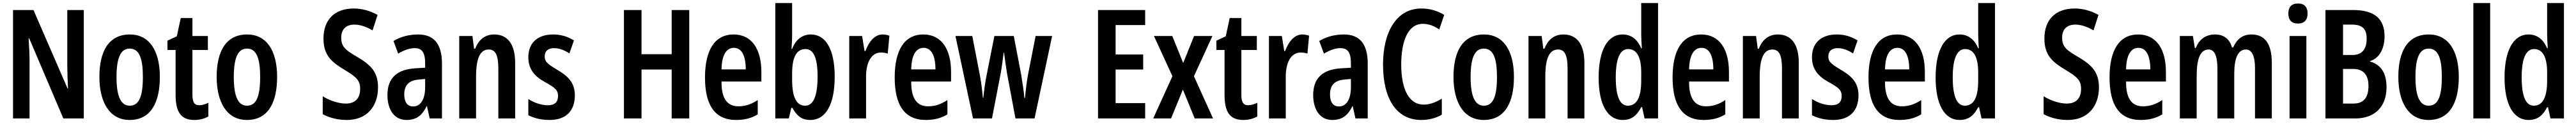

<svg xmlns="http://www.w3.org/2000/svg" viewBox="-20 -780 17000 810"><path d="M533 0V-714H424V-352C424 -315 426 -258 429 -197H426L201 -714H66V0H175V-370C175 -417 173 -467 169 -527H173L398 0Z M1035 -273C1035 -450 963 -553 837 -553C696 -553 636 -440 636 -274C636 -113 699 10 836 10C981 10 1035 -114 1035 -273ZM749 -272C749 -397 775 -460 836 -460C900 -460 923 -394 923 -273C923 -145 898 -84 836 -84C776 -84 749 -149 749 -272Z M1294 -87C1262 -87 1250 -109 1250 -156V-451H1352V-543H1250V-661H1173L1147 -541L1085 -512V-451H1139V-156C1139 -45 1172 10 1263 10C1298 10 1328 2 1355 -13V-103C1334 -93 1313 -87 1294 -87Z M1809 -273C1809 -450 1737 -553 1611 -553C1470 -553 1410 -440 1410 -274C1410 -113 1473 10 1610 10C1755 10 1809 -114 1809 -273ZM1523 -272C1523 -397 1549 -460 1610 -460C1674 -460 1697 -394 1697 -273C1697 -145 1672 -84 1610 -84C1550 -84 1523 -149 1523 -272Z M2475 -205C2475 -307 2426 -353 2338 -405C2262 -449 2232 -471 2232 -532C2232 -584 2261 -618 2319 -618C2352 -618 2393 -607 2439 -580L2472 -682C2423 -709 2369 -724 2315 -724C2188 -724 2115 -650 2115 -526C2115 -412 2173 -369 2254 -320C2335 -272 2357 -249 2357 -194C2357 -136 2327 -98 2263 -98C2217 -98 2158 -116 2110 -146V-28C2163 0 2217 10 2270 10C2397 10 2475 -75 2475 -205Z M2740 -553C2679 -553 2623 -538 2577 -510L2608 -427C2652 -453 2688 -463 2717 -463C2765 -463 2786 -435 2786 -362V-334L2718 -330C2601 -322 2537 -267 2537 -154C2537 -71 2573 10 2663 10C2735 10 2769 -27 2796 -81H2798L2816 0H2897V-361C2897 -495 2840 -553 2740 -553ZM2744 -256 2786 -260V-206C2786 -131 2759 -79 2707 -79C2669 -79 2648 -107 2648 -158C2648 -219 2679 -251 2744 -256Z M3242 -553C3176 -553 3137 -513 3116 -459H3109L3098 -543H3011V0H3122V-275C3122 -403 3152 -454 3206 -454C3251 -454 3269 -415 3269 -329V0H3380V-366C3380 -489 3330 -553 3242 -553Z M3774 -152C3774 -238 3726 -280 3660 -319C3591 -360 3575 -375 3575 -408C3575 -444 3598 -463 3637 -463C3672 -463 3709 -448 3738 -428L3768 -514C3725 -540 3681 -553 3631 -553C3524 -553 3467 -494 3467 -403C3467 -325 3508 -277 3576 -240C3646 -202 3663 -185 3663 -148C3663 -107 3641 -87 3596 -87C3549 -87 3503 -105 3467 -128V-21C3507 -1 3554 10 3607 10C3714 10 3774 -48 3774 -152Z M4529 0V-714H4413V-423H4214V-714H4098V0H4214V-322H4413V0Z M4822 -553C4696 -553 4633 -448 4633 -270C4633 -92 4695 10 4838 10C4894 10 4941 -2 4981 -27V-121C4936 -92 4898 -80 4853 -80C4778 -80 4741 -134 4742 -243H5005V-307C5005 -453 4944 -553 4822 -553ZM4824 -465C4876 -465 4902 -411 4902 -323H4742C4744 -423 4777 -465 4824 -465Z M5208 -548V-760H5097V0H5186L5203 -70H5209C5241 -15 5272 10 5328 10C5431 10 5489 -94 5489 -275C5489 -451 5432 -553 5332 -553C5275 -553 5232 -520 5208 -458H5204C5207 -496 5208 -527 5208 -548ZM5296 -457C5351 -457 5376 -396 5376 -276C5376 -145 5347 -84 5294 -84C5239 -84 5208 -135 5208 -255V-296C5208 -400 5235 -457 5296 -457Z M5805 -553C5746 -553 5709 -492 5692 -444H5686L5670 -543H5585V0H5696V-278C5696 -361 5727 -434 5794 -434C5812 -434 5828 -431 5839 -427L5850 -545C5833 -551 5818 -553 5805 -553Z M6074 -553C5948 -553 5885 -448 5885 -270C5885 -92 5947 10 6090 10C6146 10 6193 -2 6233 -27V-121C6188 -92 6150 -80 6105 -80C6030 -80 5993 -134 5994 -243H6257V-307C6257 -453 6196 -553 6074 -553ZM6076 -465C6128 -465 6154 -411 6154 -323H5994C5996 -423 6029 -465 6076 -465Z M6626 -299 6682 0H6808L6924 -543H6815L6766 -294C6756 -243 6751 -196 6745 -135H6741C6738 -174 6729 -229 6720 -287L6671 -543H6543L6493 -292C6481 -234 6474 -177 6470 -136H6467C6462 -189 6455 -247 6445 -296L6397 -543H6286L6402 0H6527L6585 -299C6592 -336 6598 -387 6604 -432H6607C6612 -392 6619 -341 6626 -299Z M7538 0V-101H7343V-322H7525V-421H7343V-615H7538V-714H7227V0Z M7718 -278 7591 0H7709L7787 -190L7865 0H7986L7860 -278L7982 -543H7861L7789 -365L7717 -543H7596Z M8217 -87C8185 -87 8173 -109 8173 -156V-451H8275V-543H8173V-661H8096L8070 -541L8008 -512V-451H8062V-156C8062 -45 8095 10 8186 10C8221 10 8251 2 8278 -13V-103C8257 -93 8236 -87 8217 -87Z M8575 -553C8516 -553 8479 -492 8462 -444H8456L8440 -543H8355V0H8466V-278C8466 -361 8497 -434 8564 -434C8582 -434 8598 -431 8609 -427L8620 -545C8603 -551 8588 -553 8575 -553Z M8850 -553C8789 -553 8733 -538 8687 -510L8718 -427C8762 -453 8798 -463 8827 -463C8875 -463 8896 -435 8896 -362V-334L8828 -330C8711 -322 8647 -267 8647 -154C8647 -71 8683 10 8773 10C8845 10 8879 -27 8906 -81H8908L8926 0H9007V-361C9007 -495 8950 -553 8850 -553ZM8854 -256 8896 -260V-206C8896 -131 8869 -79 8817 -79C8779 -79 8758 -107 8758 -158C8758 -219 8789 -251 8854 -256Z M9370 -623C9407 -623 9443 -611 9479 -586L9512 -682C9463 -711 9414 -724 9361 -724C9194 -724 9108 -565 9108 -356C9108 -124 9200 10 9360 10C9411 10 9458 -2 9496 -25V-130C9462 -110 9422 -91 9376 -91C9282 -91 9228 -188 9228 -355C9228 -507 9272 -623 9370 -623Z M9972 -273C9972 -450 9900 -553 9774 -553C9633 -553 9573 -440 9573 -274C9573 -113 9636 10 9773 10C9918 10 9972 -114 9972 -273ZM9686 -272C9686 -397 9712 -460 9773 -460C9837 -460 9860 -394 9860 -273C9860 -145 9835 -84 9773 -84C9713 -84 9686 -149 9686 -272Z M10299 -553C10233 -553 10194 -513 10173 -459H10166L10155 -543H10068V0H10179V-275C10179 -403 10209 -454 10263 -454C10308 -454 10326 -415 10326 -329V0H10437V-366C10437 -489 10387 -553 10299 -553Z M10690 10C10754 10 10786 -25 10812 -74H10818L10834 0H10923V-760H10812V-554C10812 -533 10814 -503 10816 -462H10812C10789 -517 10749 -553 10689 -553C10590 -553 10531 -449 10531 -270C10531 -94 10588 10 10690 10ZM10724 -84C10670 -84 10644 -148 10644 -271C10644 -394 10672 -457 10726 -457C10783 -457 10812 -403 10812 -304V-249C10812 -140 10783 -84 10724 -84Z M11208 -553C11082 -553 11019 -448 11019 -270C11019 -92 11081 10 11224 10C11280 10 11327 -2 11367 -27V-121C11322 -92 11284 -80 11239 -80C11164 -80 11127 -134 11128 -243H11391V-307C11391 -453 11330 -553 11208 -553ZM11210 -465C11262 -465 11288 -411 11288 -323H11128C11130 -423 11163 -465 11210 -465Z M11714 -553C11648 -553 11609 -513 11588 -459H11581L11570 -543H11483V0H11594V-275C11594 -403 11624 -454 11678 -454C11723 -454 11741 -415 11741 -329V0H11852V-366C11852 -489 11802 -553 11714 -553Z M12246 -152C12246 -238 12198 -280 12132 -319C12063 -360 12047 -375 12047 -408C12047 -444 12070 -463 12109 -463C12144 -463 12181 -448 12210 -428L12240 -514C12197 -540 12153 -553 12103 -553C11996 -553 11939 -494 11939 -403C11939 -325 11980 -277 12048 -240C12118 -202 12135 -185 12135 -148C12135 -107 12113 -87 12068 -87C12021 -87 11975 -105 11939 -128V-21C11979 -1 12026 10 12079 10C12186 10 12246 -48 12246 -152Z M12501 -553C12375 -553 12312 -448 12312 -270C12312 -92 12374 10 12517 10C12573 10 12620 -2 12660 -27V-121C12615 -92 12577 -80 12532 -80C12457 -80 12420 -134 12421 -243H12684V-307C12684 -453 12623 -553 12501 -553ZM12503 -465C12555 -465 12581 -411 12581 -323H12421C12423 -423 12456 -465 12503 -465Z M12914 10C12978 10 13010 -25 13036 -74H13042L13058 0H13147V-760H13036V-554C13036 -533 13038 -503 13040 -462H13036C13013 -517 12973 -553 12913 -553C12814 -553 12755 -449 12755 -270C12755 -94 12812 10 12914 10ZM12948 -84C12894 -84 12868 -148 12868 -271C12868 -394 12896 -457 12950 -457C13007 -457 13036 -403 13036 -304V-249C13036 -140 13007 -84 12948 -84Z M13833 -205C13833 -307 13784 -353 13696 -405C13620 -449 13590 -471 13590 -532C13590 -584 13619 -618 13677 -618C13710 -618 13751 -607 13797 -580L13830 -682C13781 -709 13727 -724 13673 -724C13546 -724 13473 -650 13473 -526C13473 -412 13531 -369 13612 -320C13693 -272 13715 -249 13715 -194C13715 -136 13685 -98 13621 -98C13575 -98 13516 -116 13468 -146V-28C13521 0 13575 10 13628 10C13755 10 13833 -75 13833 -205Z M14092 -553C13966 -553 13903 -448 13903 -270C13903 -92 13965 10 14108 10C14164 10 14211 -2 14251 -27V-121C14206 -92 14168 -80 14123 -80C14048 -80 14011 -134 14012 -243H14275V-307C14275 -453 14214 -553 14092 -553ZM14094 -465C14146 -465 14172 -411 14172 -323H14012C14014 -423 14047 -465 14094 -465Z M14840 -553C14778 -553 14742 -519 14719 -468H14711C14698 -515 14665 -553 14599 -553C14531 -553 14491 -513 14472 -464H14466L14453 -543H14367V0H14478V-281C14478 -389 14500 -454 14557 -454C14593 -454 14615 -418 14615 -325V0H14726V-293C14726 -398 14751 -454 14803 -454C14840 -454 14863 -416 14863 -331V0H14974V-365C14974 -493 14927 -553 14840 -553Z M15147 -757C15102 -757 15083 -732 15083 -691C15083 -649 15104 -625 15146 -625C15188 -625 15210 -648 15210 -691C15210 -732 15191 -757 15147 -757ZM15202 -543H15091V0H15202Z M15510 -714H15328V0H15525C15654 0 15731 -78 15731 -205C15731 -295 15698 -353 15622 -375V-378C15681 -394 15718 -457 15718 -541C15718 -658 15650 -714 15510 -714ZM15507 -418H15444V-618H15503C15573 -618 15600 -588 15600 -525C15600 -454 15567 -418 15507 -418ZM15444 -326H15511C15573 -326 15612 -292 15612 -214C15612 -135 15577 -98 15514 -98H15444Z M16208 -273C16208 -450 16136 -553 16010 -553C15869 -553 15809 -440 15809 -274C15809 -113 15872 10 16009 10C16154 10 16208 -114 16208 -273ZM15922 -272C15922 -397 15948 -460 16009 -460C16073 -460 16096 -394 16096 -273C16096 -145 16071 -84 16009 -84C15949 -84 15922 -149 15922 -272Z M16415 0V-760H16304V0Z M16669 10C16733 10 16765 -25 16791 -74H16797L16813 0H16902V-760H16791V-554C16791 -533 16793 -503 16795 -462H16791C16768 -517 16728 -553 16668 -553C16569 -553 16510 -449 16510 -270C16510 -94 16567 10 16669 10ZM16703 -84C16649 -84 16623 -148 16623 -271C16623 -394 16651 -457 16705 -457C16762 -457 16791 -403 16791 -304V-249C16791 -140 16762 -84 16703 -84Z"/></svg>

Font: Noto Sans Hebrew ExtraCondensed SemiBold
Style: Regular
Weight: 600
Width: 2
Designer: Ben Nathan
Foundry: Google LLC
Version: Version 3.001